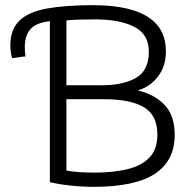

<svg xmlns="http://www.w3.org/2000/svg" viewBox="-20 -718 752 743"><path d="M342 5Q317 5 285.5 3Q254 1 224 -3.5Q194 -8 173 -13V-636Q119 -630 97.5 -605Q76 -580 76 -536Q76 -529 76.5 -519Q77 -509 79 -500L27 -493Q24 -500 22 -515.5Q20 -531 20 -541Q20 -604 55 -638Q90 -672 161.5 -685Q233 -698 342 -698Q425 -698 488 -680.5Q551 -663 586.5 -623.5Q622 -584 622 -518Q622 -462 591.5 -422Q561 -382 513 -368Q578 -353 617 -312Q656 -271 656 -196Q656 -96 579.5 -45.5Q503 5 342 5ZM237 -388H373Q456 -388 506 -416.5Q556 -445 556 -518Q556 -585 500 -614Q444 -643 346 -643Q315 -643 286 -642Q257 -641 237 -639ZM346 -50Q417 -50 472 -63Q527 -76 558 -108Q589 -140 589 -197Q589 -272 537 -303Q485 -334 384 -334H237V-58Q255 -54 286.5 -52Q318 -50 346 -50Z"/></svg>

Font: Ubuntu Sans Light
Style: Regular
Weight: 300
Designer: Dalton Maag Ltd
Foundry: Dalton Maag Ltd
Version: Version 1.006; ttfautohint (v1.8.4.7-5d5b)